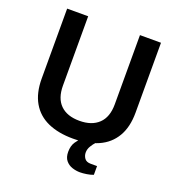

<svg xmlns="http://www.w3.org/2000/svg" viewBox="-152 -809 1028 1115"><g transform="rotate(20 362.0 -252.0)"><path d="M361 12Q271 12 206 -17Q141 -46 106.5 -105.5Q72 -165 72 -254V-686H202V-258Q202 -179 243.5 -138.5Q285 -98 361 -98Q437 -98 479.5 -138.5Q522 -179 522 -258V-686H652V-254Q652 -165 617 -105.5Q582 -46 517 -17Q452 12 361 12ZM467 182Q442 182 418 174Q394 166 378 146.5Q362 127 362 93Q362 56 378.5 31.5Q395 7 415 -12H493V-8Q483 2 471 21.5Q459 41 459 62Q459 82 470.5 98Q482 114 509 114H548V168Q530 175 507 178.5Q484 182 467 182Z"/></g></svg>

Font: Archivo SemiBold SemiBold
Style: Regular
Weight: 600
Version: Version 2.001